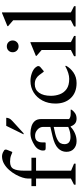

<svg xmlns="http://www.w3.org/2000/svg" viewBox="558 -1348 800 1957"><g transform="rotate(-90 958.5 -370.0)"><path d="M54 0V-16L117 -48V-403H39V-450H117V-490Q117 -510 127 -542Q137 -574 156.5 -609.5Q176 -645 204 -677Q232 -709 267.5 -729.5Q303 -750 346 -750Q355 -750 365 -747Q375 -744 382 -741Q397 -734 404.5 -728Q412 -722 412 -713Q412 -704 408 -695L388 -646H381L354 -657Q326 -668 289 -668Q234 -668 215.5 -633.5Q197 -599 197 -530V-450H329V-403H197V-46L268 -16V0Z M498 10Q451 10 420 -17.5Q389 -45 389 -94Q389 -143 425.5 -179Q462 -215 548 -235L643 -257V-330Q643 -364 615.5 -388.5Q588 -413 553 -413Q515 -413 500 -392.5Q485 -372 485 -338V-310L480 -305H428Q413 -305 407.5 -310Q402 -315 402 -333Q402 -355 415 -378Q428 -401 455 -418Q483 -436 513.5 -448Q544 -460 579 -460Q614 -460 647.5 -450Q681 -440 702 -416.5Q723 -393 723 -351V-67Q730 -60 743 -55Q756 -50 779 -50H817L820 -48V-45Q808 -23 784.5 -6.5Q761 10 727 10Q696 10 676.5 -6.5Q657 -23 649 -50H643Q617 -24 578.5 -7Q540 10 498 10ZM467 -114Q467 -52 542 -52Q566 -52 589.5 -57Q613 -62 643 -75V-223Q563 -208 526 -191.5Q489 -175 478 -156Q467 -137 467 -114ZM567 -530 654 -707H736Q736 -692 729.5 -677Q723 -662 703 -644L578 -530Z M1090 10Q993 10 937 -49Q881 -108 881 -205Q881 -280 911.5 -337.5Q942 -395 994 -427.5Q1046 -460 1111 -460Q1151 -460 1189 -446.5Q1227 -433 1247 -411Q1263 -392 1263 -381Q1263 -367 1250 -357L1212 -325H1205L1171 -371Q1156 -391 1133.5 -403.5Q1111 -416 1078 -416Q1023 -416 991.5 -372.5Q960 -329 960 -251Q960 -203 976 -160.5Q992 -118 1029.5 -91.5Q1067 -65 1133 -65Q1188 -65 1262 -105H1265V-95Q1242 -52 1196.5 -21Q1151 10 1090 10Z M1464 -581Q1438 -581 1421 -598.5Q1404 -616 1404 -641Q1404 -667 1421 -684Q1438 -701 1464 -701Q1490 -701 1507 -684Q1524 -667 1524 -641Q1524 -616 1507 -598.5Q1490 -581 1464 -581ZM1364 0V-16L1427 -48V-346L1367 -398V-405L1501 -460H1507V-48L1570 -16V0Z M1667 0V-16L1730 -48V-636L1670 -688V-695L1804 -750H1810V-48L1873 -16V0Z"/></g></svg>

Font: Spectral
Style: Regular
Weight: 400
Designer: Jean-Baptiste Levee
Foundry: Production Type
Version: Version 2.001